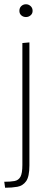

<svg xmlns="http://www.w3.org/2000/svg" viewBox="-20 -722 243 901"><path d="M102 -642Q89 -642 80 -650Q71 -658 71 -671Q71 -685 80 -693.5Q89 -702 102 -702Q114 -702 123.5 -693.5Q133 -685 133 -671Q133 -658 123.5 -650Q114 -642 102 -642ZM4 159 0 131Q29 131 48 127.5Q67 124 76 107.5Q85 91 85 52V-520L118 -523V54Q118 107 102.5 128.5Q87 150 61.5 154.5Q36 159 4 159Z"/></svg>

Font: Murecho ExtraLight
Style: Regular
Weight: 200
Designer: Neil Summerour
Foundry: Positype
Version: Version 1.010; ttfautohint (v1.8.3)